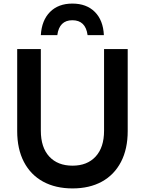

<svg xmlns="http://www.w3.org/2000/svg" viewBox="-20 -1039 809 1072"><path d="M76 -307V-765H208V-309Q208 -216 255 -165Q302 -114 385 -114Q467 -114 514 -165Q561 -216 561 -309V-765H693V-307Q693 -207 655.5 -135Q618 -63 549 -25Q480 13 385 13Q290 13 220.5 -25Q151 -63 113.5 -135Q76 -207 76 -307ZM384 -1019Q463 -1019 509.5 -972.5Q556 -926 560 -843H469Q458 -926 384 -926Q311 -926 300 -843H208Q213 -926 259.5 -972.5Q306 -1019 384 -1019Z"/></svg>

Font: Application Semibold
Style: Regular
Weight: 600
Designer: Wei Huang
Foundry: Wei Huang
Version: Version 0.012